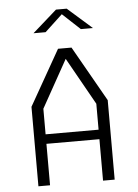

<svg xmlns="http://www.w3.org/2000/svg" viewBox="-62 -989 743 1036"><g transform="rotate(-5 310.0 -471.0)"><path d="M103.5 -430.5 273.5 -730H346.5L516.5 -430.5V0H453.5V-416.5L300 -690H320L166.5 -414.5V0H103.5ZM143 -276H474.5V-224.5H143ZM281 -941.5H339L471 -825H405.5L296 -927H324L214.5 -825H149Z"/></g></svg>

Font: Monaspace Krypton Var ExLight
Style: Regular
Weight: 200
Designer: Riley Cran and the Lettermatic Team
Version: Version 1.200 (Monaspace Krypton Var)